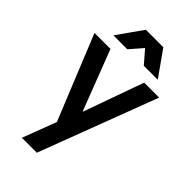

<svg xmlns="http://www.w3.org/2000/svg" viewBox="-276 -793 1071 1071"><g transform="rotate(45 260.0 -257.5)"><path d="M208 0 5 -500H131L268 -144H270L397 -500H515L250 200H132ZM195 -715H333L439 -565H329L264 -640L199 -565H89Z"/></g></svg>

Font: PT Root UI Bold
Style: Regular
Weight: 700
Designer: Vitaly Kuzmin
Foundry: ParaType Ltd.
Version: Version 2.000G